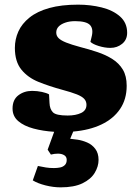

<svg xmlns="http://www.w3.org/2000/svg" viewBox="-20 -554 594 826"><path d="M241 252Q209 252 175.5 243.5Q142 235 121 222L143 160Q162 164 177.5 166.5Q193 169 212 169Q226 169 238.5 166.5Q251 164 259 156Q267 148 267 134Q267 120 256 113.5Q245 107 229.5 107Q214 107 199 111L185 90L213 13Q165 10 124 -1Q83 -12 58.5 -33Q34 -54 34 -87Q34 -125 59 -144Q84 -163 118 -163Q140 -163 160.5 -158.5Q181 -154 191 -148L193 -111Q194 -85 207.5 -71Q221 -57 271 -57Q306 -57 329 -68Q352 -79 352 -103Q352 -118 342.5 -128.5Q333 -139 310.5 -148Q288 -157 247 -168Q192 -183 146 -201.5Q100 -220 72 -254.5Q44 -289 44 -348Q44 -385 59 -418.5Q74 -452 107 -478.5Q140 -505 192 -519.5Q244 -534 316 -534Q369 -534 417.5 -522Q466 -510 496.5 -483Q527 -456 527 -413Q527 -383 505.5 -365.5Q484 -348 455 -348Q431 -348 405 -356Q379 -364 369 -374L374 -395Q383 -429 367.5 -446Q352 -463 303 -463Q279 -463 260.5 -456.5Q242 -450 232 -439.5Q222 -429 222 -414Q222 -400 232 -390Q242 -380 264.5 -371Q287 -362 324 -352Q363 -342 399 -330Q435 -318 463.5 -300Q492 -282 508.5 -254.5Q525 -227 525 -185Q525 -127 496.5 -85Q468 -43 416.5 -18.5Q365 6 295 12L282 43Q294 44 314 47Q334 50 355 59Q376 68 390 86.5Q404 105 404 134Q404 162 387.5 189.5Q371 217 335 234.5Q299 252 241 252Z"/></svg>

Font: Literata 18pt Black
Style: Italic
Weight: 900
Italic angle: -2°
Designer: Latin by Veronika Burian and Jose Scaglione. Greek by Irene Vlachou. Cyrillic by Vera Evstafieva
Foundry: TypeTogether
Version: Version 3.103;gftools[0.9.29]